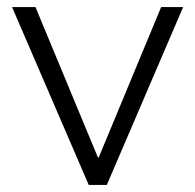

<svg xmlns="http://www.w3.org/2000/svg" viewBox="-20 -515 550 541"><path d="M230 6 14 -495H80L256 -71H258L434 -495H496L281 6Z"/></svg>

Font: REM ExtraLight
Style: Regular
Weight: 250
Designer: Octavio Pardo
Foundry: Ashler Design
Version: Version 1.005;gftools[0.9.28]